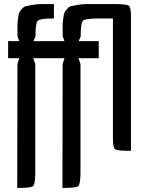

<svg xmlns="http://www.w3.org/2000/svg" viewBox="-20 -740 716 947"><path d="M626 -659V4Q559 4 548 -3.5Q537 -11 537 -56V-649H469Q401 -649 389.5 -638Q378 -627 378 -560L368 -537H467V-453H367L377 -424V117Q376 170 365.5 178.5Q355 187 288 187L289 -424L298 -453H144L154 -424V117Q153 170 142.5 178.5Q132 187 65 187L66 -424L75 -453H20V-537H75L66 -562Q66 -562 66 -612Q66 -627 69 -649.5Q72 -672 75 -678.5Q78 -685 88.5 -696.5Q99 -708 109 -710Q119 -712 141.5 -716Q164 -720 186 -720H246V-649Q178 -649 166.5 -638Q155 -627 155 -560L145 -537H298L289 -562V-612Q289 -627 292 -649.5Q295 -672 298 -678.5Q301 -685 311.5 -696.5Q322 -708 332 -710Q342 -712 364.5 -716Q387 -720 409 -720H537Q603 -720 614.5 -712.5Q626 -705 626 -659Z"/></svg>

Font: Economica
Style: Bold
Weight: 700
Designer: Vicente Lamonaca
Foundry: Vicente Lamonaca
Version: Version 1.100